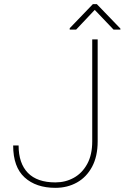

<svg xmlns="http://www.w3.org/2000/svg" viewBox="-20 -902 604 932"><path d="M427.7 -215.8V-710.9H454.1V-215.8Q454.1 -143.1 427 -92.5Q399.9 -42 353.5 -16.1Q307.1 9.8 249 9.8Q154.8 9.8 99.4 -40.8Q43.9 -91.3 43.9 -195.8H70.3Q70.3 -109.4 115.2 -63Q160.2 -16.6 249 -16.6Q297.9 -16.6 338.4 -39.1Q378.9 -61.5 403.3 -106Q427.7 -150.4 427.7 -215.8ZM450.2 -881.8 564.5 -763.2V-758.3H531.2L439.9 -854L349.6 -758.3H318.4V-765.1L430.7 -881.8Z"/></svg>

Font: Vazirmatn RD FD Thin
Style: Regular
Weight: 100
Designer: Saber Rastikerdar
Foundry: Saber Rastikerdar
Version: Version 33.003